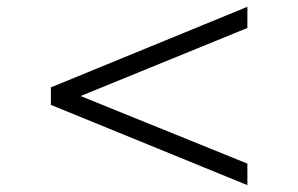

<svg xmlns="http://www.w3.org/2000/svg" viewBox="-20 -579 873 562"><path d="M704.1 -37.1 128.9 -272V-323.2L704.1 -559.1V-497.1L215.8 -297.9L704.1 -100.1Z"/></svg>

Font: Ezra SIL SR
Style: Regular
Weight: 400
Designer: Development by SIL's NRSI team. OpenType tables by Ralph Hancock ( hancock@dircon.co.uk ).
Foundry: Development by SIL's NRSI team.
Version: Version 2.51; 2007